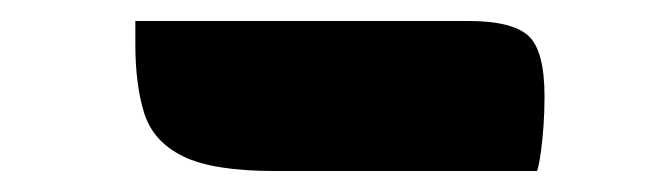

<svg xmlns="http://www.w3.org/2000/svg" viewBox="-20 -789 640 183"><path d="M109 -769H426Q468 -769 483.5 -755Q499 -741 499 -697Q499 -682 498 -668.5Q497 -655 495.5 -644Q494 -633 492 -626H242Q183 -626 154.5 -640Q126 -654 117.5 -681Q109 -708 109 -747Q109 -751 109 -755Q109 -759 109 -762.5Q109 -766 109 -769Z"/></svg>

Font: Recursive Casual Black
Style: Regular
Weight: 900
Version: Version 1.047